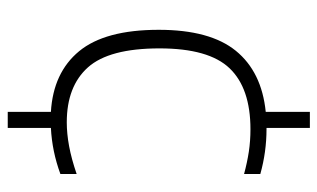

<svg xmlns="http://www.w3.org/2000/svg" viewBox="-182 -518 820 496"><g transform="rotate(90 228.0 -270.0)"><path d="M269 120V8.5Q167.5 2.5 112.2 -64.5Q57 -131.5 57 -270Q57 -402.5 111.2 -469.2Q165.5 -536 269 -546.5V-660.5H310.5V-548.5H313.5Q372.5 -548.5 429.5 -532.5V-490.5Q400 -498.5 372 -502.8Q344 -507 314 -507Q208 -507 156.5 -453.2Q105 -399.5 105 -272Q105 -142 154 -87.2Q203 -32.5 296 -32.5Q325 -32.5 357.5 -38.5Q390 -44.5 429.5 -58V-16Q371 5.5 310.5 8.5V120Z"/></g></svg>

Font: Encode Sans SmExp XLt
Style: Regular
Weight: 200
Width: 6
Designer: Multiple Designers
Foundry: Impallari Type
Version: Version 3.002; ttfautohint (v1.8.3) -l 8 -r 50 -G 200 -x 14 